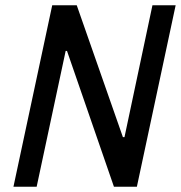

<svg xmlns="http://www.w3.org/2000/svg" viewBox="-20 -708 686 728"><path d="M31 0 178 -688H271L446 -188H452L558 -688H646L499 0H412L234 -515H229L119 0Z"/></svg>

Font: Saira Semi Condensed
Style: Italic
Weight: 400
Width: 4
Italic angle: -12°
Designer: Hector Gatti with collaboration of the Omnibus-Type team
Foundry: Omnibus-Type
Version: Version 1.001; ttfautohint (v1.8)